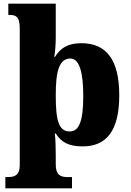

<svg xmlns="http://www.w3.org/2000/svg" viewBox="-20 -780 708 1040"><path d="M9 240H370V179H344C307 179 282 167 282 111V66C282 24 281 -23 277 -57H282C311 -10 352 13 428 13C556 13 626 -71 626 -264C626 -459 554 -546 421 -546C344 -546 306 -517 278 -472H274C279 -500 282 -544 282 -576V-760H25V-699H33C66 -699 87 -690 87 -627V115C87 168 61 179 24 179H9ZM358 -68C298 -68 282 -127 282 -264C282 -387 298 -463 361 -463C410 -463 431 -388 431 -261C431 -128 410 -68 358 -68Z"/></svg>

Font: Noto Serif Thai Black
Style: Regular
Weight: 900
Designer: Monotype Design Team
Foundry: Monotype Imaging Inc.
Version: Version 2.002